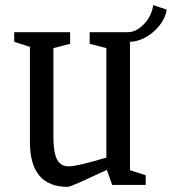

<svg xmlns="http://www.w3.org/2000/svg" viewBox="-20 -730 678 758"><path d="M638.2 -691.9Q633.3 -658.7 609.6 -629.2Q585.9 -599.6 554.4 -582.5Q522.9 -565.4 493.2 -564.9V-58.1L555.2 -38.1V0H422.9L401.9 -59.1Q390.6 -54.2 367.9 -43.7Q345.2 -33.2 328.4 -25.4Q311.5 -17.6 293 -9.3Q274.4 -1 262.5 3.4Q250.5 7.8 247.1 7.8Q98.1 7.8 98.1 -169.9V-544.9L36.1 -564.9V-603H256.8V-557.1L190.9 -540V-190.9Q190.9 -153.3 196 -128.4Q201.2 -103.5 210.4 -92.3Q219.7 -81.1 229 -77.1Q238.3 -73.2 251 -73.2Q285.2 -73.2 399.9 -107.9V-540L334 -557.1V-603H485.8Q517.1 -603 547.6 -634Q578.1 -665 585 -710Z"/></svg>

Font: Grenze
Style: Regular
Weight: 400
Designer: Renata Polastri
Foundry: Omnibus-Type
Version: Version 1.002;PS 001.002;hotconv 1.0.88;makeotf.lib2.5.64775